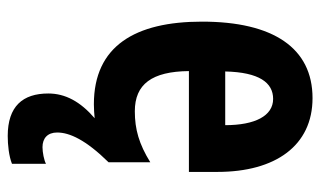

<svg xmlns="http://www.w3.org/2000/svg" viewBox="-186 -410 829 497"><g transform="rotate(90 228.5 -161.5)"><path d="M323 105C323 73 342 31 400 -28V-136C353 -107 315 -96 268 -96C198 -96 165 -140 164 -236H425V-310C425 -460 357 -556 234 -556C104 -556 36 -454 36 -270C36 -97 99 10 250 10C262 10 275 9 286 8C243 45 222 84 222 128C222 194 255 233 332 233C355 233 384 230 404 222V134C395 139 374 143 361 143C338 143 323 130 323 105ZM236 -454C280 -454 304 -407 304 -330H165C167 -418 194 -454 236 -454Z"/></g></svg>

Font: Noto Sans Thai Looped ExtraCondensed
Style: Bold
Weight: 700
Width: 2
Designer: Sasikarn Vongin, Ben Mitchell
Foundry: The Fontpad Ltd
Version: Version 1.001